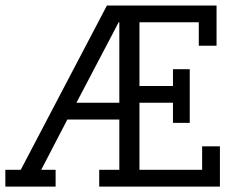

<svg xmlns="http://www.w3.org/2000/svg" viewBox="-32 -687 867 707"><path d="M712.3 -61.7V-148.1H777.8V0H333.3V-61.7H407.4V-246.9H216L119.8 -61.7H172.8V0H-12.3V-61.7H44.4L361.7 -666.7H765.4V-518.5H700V-604.9H481.5V-370.4H604.9V-432.1H666.7V-234.6H604.9V-308.6H481.5V-61.7ZM249.4 -308.6H407.4V-604.9H404.9Z"/></svg>

Font: Slabo 27px
Style: Regular
Weight: 400
Version: Version 1.02 Build 003a